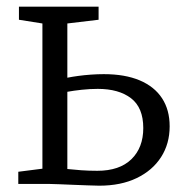

<svg xmlns="http://www.w3.org/2000/svg" viewBox="-20 -568 574 593"><path d="M36.5 0V-37.5L111 -47V-495.5L38.5 -507V-547.5H284.5V-507L188 -495.5V-328Q203 -331 221.5 -333.5Q240 -336 260.5 -337.5Q281 -339 300.5 -339Q366 -339 411.5 -319.8Q457 -300.5 480.5 -264.5Q504 -228.5 504 -178Q504 -124 477.5 -82.8Q451 -41.5 402.2 -18Q353.5 5.5 286.5 5.5Q272 5.5 250.8 4.5Q229.5 3.5 206.2 2.8Q183 2 162.5 1Q142 0 129 0ZM280.5 -40.5Q349 -40.5 385.8 -76.2Q422.5 -112 422.5 -172.5Q422.5 -235.5 384.8 -264.5Q347 -293.5 282 -293.5Q258.5 -293.5 232.8 -290.8Q207 -288 188 -284.5V-46Q206.5 -44 230.5 -42.2Q254.5 -40.5 280.5 -40.5Z"/></svg>

Font: Merriweather 36pt Light
Style: Regular
Weight: 300
Designer: Eben Sorkin
Foundry: Eben Sorkin
Version: Version 2.100